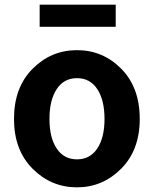

<svg xmlns="http://www.w3.org/2000/svg" viewBox="-20 -789 666 823"><path d="M310 14Q199 14 119.5 -66Q40 -146 40 -279Q40 -414 119.5 -494Q199 -574 310 -574Q421 -574 500 -494Q579 -414 579 -279Q579 -146 499.5 -66Q420 14 310 14ZM428 -279Q428 -360 397 -407Q366 -454 310 -454Q254 -454 223 -407Q192 -360 192 -279Q192 -199 223 -152.5Q254 -106 310 -106Q366 -106 397 -152.5Q428 -199 428 -279ZM150 -674V-769H476V-674Z"/></svg>

Font: Noto Sans Korean Bold
Style: Bold
Weight: 700
Designer: Ryoko NISHIZUKA  (kana & ideographs); Paul D. Hunt (Latin, Greek & Cyrillic); Wenlong ZHANG  (bopomofo); Sandoll Communi
Foundry: Adobe Systems Incorporated
Version: Version 1.000;PS 1;hotconv 1.0.78;makeotf.lib2.5.61930